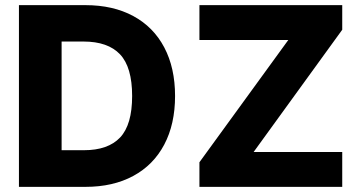

<svg xmlns="http://www.w3.org/2000/svg" viewBox="-20 -727 1401 747"><path d="M53.7 0V-707H312.5Q419.9 -707 498.5 -664.6Q577.1 -622.1 619.1 -542.5Q661.1 -462.9 661.1 -353.5Q661.1 -244.1 619.1 -164.6Q577.1 -85 498.5 -42.5Q419.9 0 312.5 0ZM306.6 -142.6Q400.4 -142.6 447.3 -192.1Q494.1 -241.7 494.1 -353.5Q494.1 -465.8 447 -515.6Q399.9 -565.4 304.7 -565.4H219.7V-142.6ZM755.9 -95.7 1101.6 -571.3H755.9V-707H1311.5V-611.3L966.8 -135.7H1311.5V0H755.9Z"/></svg>

Font: Pretendard JP ExtraBold
Style: Regular
Weight: 800
Designer: Base glyphs from Inter by Rasmus Andersson; Hangeul glyphs from Noto Sans CJK(Source Han Sans) by Jang Soo-young and Kan
Foundry: Kil Hyung-jin
Version: Version 1.309